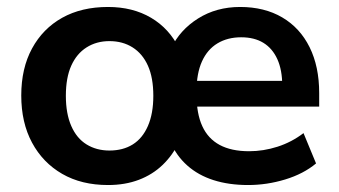

<svg xmlns="http://www.w3.org/2000/svg" viewBox="-20 -521 973 551"><path d="M290 10Q214 10 158.5 -22Q103 -54 72 -111.5Q41 -169 41 -247Q41 -325 72 -382Q103 -439 158.5 -470Q214 -501 290 -501Q361 -501 413.5 -470Q466 -439 494 -382H471Q496 -435 548.5 -468Q601 -501 669 -501Q739 -501 790 -471Q841 -441 868.5 -385.5Q896 -330 896 -254V-215H524V-289H806L790 -275Q790 -320 776 -351Q762 -382 736 -398Q710 -414 672 -414Q633 -414 604 -396.5Q575 -379 559.5 -344.5Q544 -310 544 -259V-250Q544 -195 560.5 -159Q577 -123 610.5 -105Q644 -87 695 -87Q736 -87 776.5 -100Q817 -113 851 -139L887 -52Q851 -22 798.5 -6Q746 10 692 10Q637 10 593 -4Q549 -18 517.5 -46Q486 -74 469 -114H494Q476 -76 447 -48Q418 -20 378.5 -5Q339 10 290 10ZM294 -89Q333 -89 361 -106.5Q389 -124 404.5 -159.5Q420 -195 420 -246Q420 -298 404.5 -332.5Q389 -367 360.5 -385Q332 -403 294 -403Q257 -403 228.5 -385Q200 -367 184.5 -332.5Q169 -298 169 -246Q169 -195 184.5 -159.5Q200 -124 228.5 -106.5Q257 -89 294 -89Z"/></svg>

Font: Nunito Sans 11pt
Style: Bold
Weight: 700
Version: Version 3.101;gftools[0.9.27]